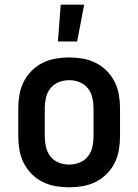

<svg xmlns="http://www.w3.org/2000/svg" viewBox="-20 -787 590 819"><path d="M275 12Q246 12 217 7Q188 2 162 -11Q136 -24 115 -45Q94 -66 81 -92Q68 -118 63 -147Q58 -176 58 -205V-325Q58 -354 63 -383Q68 -412 81 -438Q94 -464 115 -485Q136 -506 162 -519Q188 -532 217 -537Q246 -542 275 -542Q304 -542 333 -537Q362 -532 388 -519Q414 -506 435 -485Q456 -464 469 -438Q482 -412 487 -383Q492 -354 492 -325V-205Q492 -176 487 -147Q482 -118 469 -92Q456 -66 435 -45Q414 -24 388 -11Q362 2 333 7Q304 12 275 12ZM275 -85Q298 -85 319.5 -93.5Q341 -102 355 -120Q369 -138 374 -160Q379 -182 379 -205V-325Q379 -348 374 -370Q369 -392 355 -410Q341 -428 319.5 -436.5Q298 -445 275 -445Q252 -445 230.5 -436.5Q209 -428 195 -410Q181 -392 176 -370Q171 -348 171 -325V-205Q171 -182 176 -160Q181 -138 195 -120Q209 -102 230.5 -93.5Q252 -85 275 -85ZM227 -610 239 -767H339L309 -610Z"/></svg>

Font: Lode
Style: Bold
Weight: 700
Monospace: yes
Designer: Belleve Invis
Foundry: Belleve Invis
Version: Version 29.2.0; ttfautohint (v1.8.3)